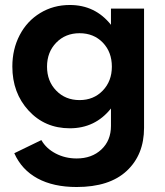

<svg xmlns="http://www.w3.org/2000/svg" viewBox="-20 -500 662 770"><path d="M29.5 -233.2Q29.5 -302.7 58.9 -359.1Q88.2 -415.5 141.1 -447.7Q194.1 -480 260 -480Q361.8 -480 425 -400.5V-465.5H557.7V12.7Q557.7 120.5 488.4 185.2Q419.1 250 287.3 250Q194.1 250 130.5 215.5Q66.8 180.9 37.3 114.5L145.9 61.8Q165 95.5 203.2 115.5Q241.4 135.5 287.3 135.5Q348.2 135.5 386.6 99.5Q425 63.6 425 5V-65Q361.8 14.5 260 14.5Q160 14.5 94.8 -56.4Q29.5 -127.3 29.5 -233.2ZM299.1 -98.6Q355.5 -98.6 392 -136.6Q428.6 -174.5 428.6 -232.7Q428.6 -291.4 392.3 -329.1Q355.9 -366.8 299.1 -366.8Q242.3 -366.8 205.5 -328.9Q168.6 -290.9 168.6 -232.7Q168.6 -174.5 205.5 -136.6Q242.3 -98.6 299.1 -98.6Z"/></svg>

Font: Spartan MB
Style: Bold
Weight: 700
Designer: Matt Bailey, Mirko Velimirovic
Foundry: Matt Bailey
Version: Version 1.005